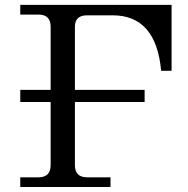

<svg xmlns="http://www.w3.org/2000/svg" viewBox="-20 -752 754 772"><path d="M669.9 -732.4V-467.3H627.9Q607.9 -690.4 432.6 -690.4H330.1Q281.2 -690.4 281.2 -644.5V-87.9Q281.2 -39.1 330.1 -39.1H424.3V0H61.5V-39.1H134.8Q183.6 -39.1 183.6 -87.9V-644.5Q183.6 -693.4 134.8 -693.4H61.5V-732.4ZM561.5 -341.8H61.5V-390.6H561.5Z"/></svg>

Font: Munson
Style: Regular
Weight: 400
Designer: Paul James MIller
Foundry: High-Logic / Made with FontCreator
Version: Version 2.10;May 5, 2019;FontCreator 11.5.0.2430 64-bit